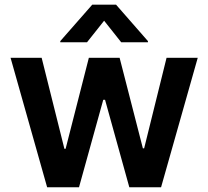

<svg xmlns="http://www.w3.org/2000/svg" viewBox="-20 -789 877 809"><path d="M178.6 0 24.5 -545.5H155.5L251.4 -161.9H256.4L354.4 -545.5H484L582 -164.1H587.4L681.8 -545.5H813.2L658.7 0H524.9L422.6 -368.6H415.1L312.9 0ZM490.8 -610.8 418.7 -701.7 346.6 -610.8H234V-615.8L368.6 -769.2H469.1L603.3 -615.8V-610.8Z"/></svg>

Font: InterMG SemiBold
Style: Regular
Weight: 600
Designer: Rasmus Andersson
Foundry: rsms
Version: Version 3.019;December 26, 2023;FontCreator 15.0.0.2955 64-b